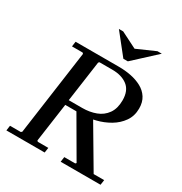

<svg xmlns="http://www.w3.org/2000/svg" viewBox="-197 -1011 1094 1155"><g transform="rotate(30 350.0 -433.5)"><path d="M390 0 395 -35H471L477 -41L313 -323H429L599 -35H672L667 0ZM409 -670Q452 -670 492.5 -662Q533 -654 566.5 -636Q600 -618 619.5 -587.5Q639 -557 639 -513Q639 -461 612 -422.5Q585 -384 542.5 -359Q500 -334 451.5 -322Q403 -310 361 -310H243L205 -41L211 -35H284L279 0H13L18 -35H93L100 -41L182 -629L176 -635H102L107 -670ZM341 -345Q392 -345 434.5 -361Q477 -377 502.5 -413Q528 -449 528 -506Q528 -573 488 -604Q448 -635 382 -635H293L287 -629L247 -345ZM562 -867H592L438 -725H407L294 -867H324L435 -811Z"/></g></svg>

Font: Brygada 1918 Medium
Style: Italic
Weight: 500
Italic angle: -8°
Designer: Mateusz Machalski | Borys Kosmynka | Przemek Hoffer
Foundry: NIEPODLEGLA 2018
Version: Version 3.006